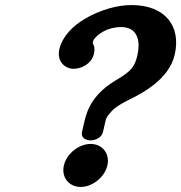

<svg xmlns="http://www.w3.org/2000/svg" viewBox="-20 -704 716 759"><path d="M348.1 -542C349.7 -548.9 374.2 -580.7 422.1 -592.6C433.3 -595.3 445.6 -597 458.8 -597C518.4 -597 538.2 -550.9 522.7 -484C513.5 -444.2 501.4 -423.7 443 -389.7C346.2 -333.5 324.1 -268.9 313.5 -223L304.5 -184C297.8 -155.2 325.6 -149 337.4 -149C347.7 -149 380.4 -153.3 387.5 -184L396 -221C400.7 -241.1 400.8 -240.8 422.3 -265.5C431.8 -276.3 454.3 -292.1 484.9 -307.1C546.1 -336.7 648.4 -391.6 670.7 -488C696.6 -600.2 633.4 -684 499.9 -684C470.9 -684 441.9 -679.2 414.7 -671.7C375.8 -661 341.6 -645.4 314 -628.6C267.8 -601.6 226.2 -559.4 214.7 -510C203 -459 239.5 -432 270.7 -432C301.3 -432 342.1 -450.9 351.6 -492C355.3 -508.3 353.8 -522.8 346.5 -532.8C346.6 -533.6 347 -537.1 348.1 -542ZM232.5 -50C221.8 -3.7 252.1 35 298.9 35C345.7 35 393.8 -3.7 404.5 -50C415.2 -96.3 385 -135 338.2 -135C291.4 -135 243.2 -96.3 232.5 -50Z"/></svg>

Font: Linux Libertine Mono O 
Style: Mono Bold Oblique
Weight: 400
Italic angle: -13°
Designer: Philipp H. Poll
Foundry: Philipp H. Poll
Version: Version 5.1.7